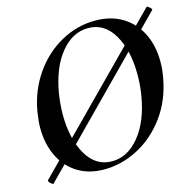

<svg xmlns="http://www.w3.org/2000/svg" viewBox="-97 -736 864 851"><g transform="rotate(-15 334.5 -310.5)"><path d="M46 15Q40 15 31.5 6Q23 -3 27 -7L647 -635L648 -636Q653 -636 662 -627.5Q671 -619 668 -616L47 14ZM53 -239Q53 -269 60 -313Q76 -405 126.5 -478.5Q177 -552 252 -594Q327 -636 411 -636Q483 -636 535.5 -604Q588 -572 616 -515.5Q644 -459 644 -386Q644 -348 637 -313Q620 -215 566 -141Q512 -67 436.5 -27.5Q361 12 281 12Q210 12 158.5 -20.5Q107 -53 80 -110Q53 -167 53 -239ZM523 -260Q531 -304 531 -357Q531 -468 489 -540Q447 -612 372 -612Q300 -612 246 -545.5Q192 -479 173 -366Q165 -313 165 -270Q165 -160 206.5 -87Q248 -14 324 -14Q395 -14 449.5 -80.5Q504 -147 523 -260Z"/></g></svg>

Font: Cormorant Garamond
Style: Bold Italic
Weight: 700
Italic angle: -10°
Designer: Christian Thalmann (Catharsis Fonts)
Foundry: Catharsis Fonts
Version: Version 4.000